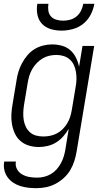

<svg xmlns="http://www.w3.org/2000/svg" viewBox="-28 -760 548 1003"><path d="M162 223Q140 223 118.5 220.5Q97 218 77 211.5Q57 205 40 193.5Q23 182 11 165Q-1 148 -5.5 127Q-10 106 -6 84H55Q51 105 60.5 123Q70 141 87.5 151Q105 161 125 164.5Q145 168 166 168Q184 168 202.5 163.5Q221 159 237.5 149.5Q254 140 267 125.5Q280 111 289.5 94Q299 77 304.5 59Q310 41 313 24L331 -87Q318 -65 301.5 -46.5Q285 -28 264.5 -15.5Q244 -3 220.5 2.5Q197 8 175 8Q148 8 123 0.5Q98 -7 79 -23.5Q60 -40 49.5 -63Q39 -86 34.5 -111.5Q30 -137 31.5 -164Q33 -191 38 -218L58 -338Q61 -361 68 -384Q75 -407 86.5 -429Q98 -451 114.5 -470.5Q131 -490 152 -503Q173 -516 197 -522Q221 -528 244 -528Q271 -528 296 -521Q321 -514 339.5 -497.5Q358 -481 369 -458.5Q380 -436 385 -411L403 -520H464L372 33Q368 57 360 82Q352 107 338.5 129.5Q325 152 304.5 170.5Q284 189 260.5 201Q237 213 212 218Q187 223 162 223ZM198 -47Q215 -47 233.5 -50.5Q252 -54 269 -63Q286 -72 299.5 -85.5Q313 -99 323 -115.5Q333 -132 338.5 -149.5Q344 -167 347 -185L367 -305Q371 -325 371.5 -344.5Q372 -364 369 -383Q366 -402 358.5 -419Q351 -436 337.5 -448.5Q324 -461 305.5 -467Q287 -473 267 -473Q249 -473 230.5 -469Q212 -465 195 -455Q178 -445 164.5 -431Q151 -417 141 -400Q131 -383 125.5 -365Q120 -347 117 -329L97 -209Q94 -189 93.5 -170Q93 -151 96 -132.5Q99 -114 107 -97.5Q115 -81 128.5 -69Q142 -57 160 -52Q178 -47 198 -47ZM293 -600Q264 -600 237 -608Q210 -616 191.5 -635.5Q173 -655 167.5 -683Q162 -711 167 -740H225Q222 -722 224.5 -704.5Q227 -687 238 -674.5Q249 -662 266.5 -657Q284 -652 302 -652Q320 -652 338.5 -657Q357 -662 372 -674.5Q387 -687 395.5 -704.5Q404 -722 407 -740H465Q460 -711 445.5 -683Q431 -655 406.5 -635.5Q382 -616 352 -608Q322 -600 293 -600Z"/></svg>

Font: Iosevka Light
Style: Italic
Weight: 300
Italic angle: -9°
Monospace: yes
Designer: Belleve Invis
Foundry: Belleve Invis
Version: Version 32.5.0; ttfautohint (v1.8.4)